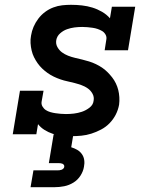

<svg xmlns="http://www.w3.org/2000/svg" viewBox="-20 -558 640 798"><path d="M276 8Q257 8 237 6Q217 4 199 -2Q181 -8 165 -18Q149 -28 138 -42L131 0H33L63 -181H161L153 -136Q151 -125 156.5 -115.5Q162 -106 170.5 -100.5Q179 -95 189.5 -92Q200 -89 210.5 -87.5Q221 -86 232 -85Q243 -84 254 -84Q271 -84 287.5 -86Q304 -88 320.5 -93.5Q337 -99 352 -110.5Q367 -122 369 -139Q372 -155 364.5 -168.5Q357 -182 345 -190.5Q333 -199 319 -204Q305 -209 290 -213Q275 -217 260.5 -220Q246 -223 231.5 -228Q217 -233 203.5 -239.5Q190 -246 178 -254.5Q166 -263 155.5 -273Q145 -283 136.5 -295Q128 -307 121.5 -320Q115 -333 111.5 -348Q108 -363 107 -378.5Q106 -394 109 -410Q112 -429 119.5 -446.5Q127 -464 139 -480Q151 -496 167 -508Q183 -520 201.5 -527Q220 -534 238.5 -536Q257 -538 275 -538Q298 -538 320.5 -535.5Q343 -533 364 -526.5Q385 -520 404 -509Q423 -498 437 -482L445 -530H542L512 -349H415L422 -394Q424 -405 418.5 -414.5Q413 -424 404.5 -429Q396 -434 386 -437.5Q376 -441 365 -442.5Q354 -444 343.5 -445Q333 -446 322 -446Q306 -446 290 -444Q274 -442 258.5 -436.5Q243 -431 230 -419.5Q217 -408 214 -392Q211 -376 218.5 -362.5Q226 -349 237.5 -340.5Q249 -332 263 -326.5Q277 -321 292 -317.5Q307 -314 321.5 -310.5Q336 -307 350.5 -302.5Q365 -298 378.5 -291.5Q392 -285 404 -277Q416 -269 426.5 -258.5Q437 -248 446 -236.5Q455 -225 461.5 -211.5Q468 -198 471.5 -184Q475 -170 476 -154Q477 -138 475 -123Q471 -101 461 -81.5Q451 -62 435.5 -46Q420 -30 400 -19.5Q380 -9 359.5 -2.5Q339 4 318 6Q297 8 276 8ZM107 220 119 150H219Q223 150 227.5 149.5Q232 149 236 147.5Q240 146 243.5 142.5Q247 139 247 135Q248 131 245.5 127.5Q243 124 239.5 122.5Q236 121 232 120.5Q228 120 224 120H183L203 0H285L276 54Q289 58 300.5 64.5Q312 71 320 82Q328 93 330 107Q332 121 329 135Q326 154 314.5 172Q303 190 285 201Q267 212 247 216Q227 220 207 220Z"/></svg>

Font: Iosevka Curly Slab SmBdExObl
Style: Regular
Weight: 600
Width: 7
Italic angle: -9°
Monospace: yes
Designer: Belleve Invis
Foundry: Belleve Invis
Version: Version 11.1.0; ttfautohint (v1.8.3)